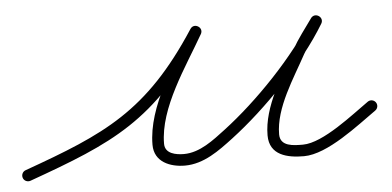

<svg xmlns="http://www.w3.org/2000/svg" viewBox="-38 -328 810 397"><g transform="rotate(-5 367.0 -129.0)"><path d="M11.1 15.3C11.1 15.3 11.1 15.3 11.1 15.3C187 -47.8 277.5 -85.7 388.1 -255.5C392.3 -262 389.1 -268.5 383.9 -271.6C378.7 -274.8 371.4 -274.7 367.6 -267.9C328.7 -199.7 268.9 -116.7 268.9 -36.7C268.9 -1 301.6 11.9 332.2 11.9C371.6 11.9 404.3 -12.8 434.2 -35.4C506.7 -90.3 591.5 -178.2 638.3 -255.8C642.3 -262.4 639.5 -268.8 634.6 -272C629.7 -275.2 622.7 -275.2 618.2 -268.9C604 -249 588.7 -229.2 576.6 -208C576.6 -208 576.5 -207.9 576.5 -207.8C576.5 -207.8 576.4 -207.7 576.4 -207.7C548.5 -155.9 507.6 -95.5 507.6 -35.4C507.6 6.1 544.7 14 579 14C628.1 14 695.1 -40 733.9 -67.2C739.3 -71 740.6 -78.5 736.8 -83.9C733 -89.3 725.5 -90.6 720.1 -86.8C720.1 -86.8 720.1 -86.8 720.1 -86.8C686.9 -63.6 620.9 -10 579 -10C559.5 -10 531.6 -10 531.6 -35.4C531.6 -90.5 571.8 -148.5 597.6 -196.3C597.6 -196.3 597.5 -196.2 597.5 -196.2C597.5 -196.1 597.4 -196 597.4 -196C609.2 -216.6 624.1 -235.7 637.8 -255.1C642.2 -261.3 639.2 -267.9 634.1 -271.3C628.9 -274.6 621.7 -274.8 617.7 -268.2C572.5 -193.2 489.8 -107.6 419.8 -54.6C394.6 -35.5 365.4 -12.1 332.2 -12.1C315.8 -12.1 292.9 -15.9 292.9 -36.7C292.9 -111.4 352 -192.1 388.4 -256.1C392.3 -262.8 389.3 -269.2 384.2 -272.2C379.2 -275.3 372.2 -275.1 367.9 -268.5C262.3 -106.3 171.4 -67.7 2.9 -7.3C-3.3 -5.1 -6.5 1.8 -4.3 8.1C-2.1 14.3 4.8 17.5 11.1 15.3Z"/></g></svg>

Font: FRB American Cursive Guidelines Light
Style: Italic
Weight: 300
Italic angle: -25°
Version: Version 2.0;Modular Font Editor K font №1